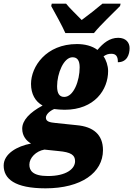

<svg xmlns="http://www.w3.org/2000/svg" viewBox="-93 -786 726 1046"><path d="M263 -606H419C456 -652 524 -715 561 -753L564 -766H465C441 -745 385 -701 352 -677C329 -701 283 -745 267 -766H189L186 -753C207 -715 247 -643 263 -606ZM155 240C349 240 468 155 468 32C468 -53 415 -96 325 -104L210 -116C180 -119 157 -123 157 -145C157 -159 172 -179 202 -192C215 -190 244 -188 259 -188C423 -188 496 -298 496 -399C496 -428 485 -460 471 -479C486 -489 496 -493 514 -493C539 -493 550 -478 549 -447C599 -447 613 -489 613 -524C613 -554 593 -580 551 -580C504 -580 469 -551 438 -514C409 -536 369 -546 326 -546C158 -546 76 -423 76 -329C76 -274 99 -233 139 -211C68 -173 28 -130 28 -85C28 -44 52 -18 76 -4C0 10 -73 52 -73 116C-73 188 -13 240 155 240ZM257 -258C232 -258 218 -275 218 -316C218 -386 254 -474 302 -474C328 -474 341 -457 341 -419C341 -346 308 -258 257 -258ZM168 173C85 173 67 143 67 111C67 74 103 37 149 29L226 37C293 43 316 58 316 92C316 134 268 173 168 173Z"/></svg>

Font: Noto Serif SemiCondensed Black
Style: Italic
Weight: 900
Width: 4
Italic angle: -12°
Designer: Monotype Design Team
Foundry: Monotype Imaging Inc.
Version: Version 2.014